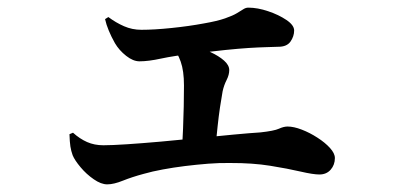

<svg xmlns="http://www.w3.org/2000/svg" viewBox="-20 -509 1040 500"><path d="M704.4 -387.2Q692.4 -386.6 673.3 -386.2Q654.3 -385.7 628.1 -384.1Q602 -382.4 567.5 -378.9Q533.1 -375.4 489.4 -370.2Q432.7 -363.7 399.6 -356.5Q366.6 -349.3 343.3 -349.3Q326.6 -349.3 308.5 -363.6Q290.3 -377.9 279.3 -396.6Q269.8 -413.4 263.3 -429.2Q256.7 -445 253.6 -459.2L262.2 -464.6Q281.7 -450 303 -440.7Q324.2 -431.4 348.2 -431.4Q381.8 -431.4 426.8 -436.1Q471.8 -440.7 510.9 -448Q545.6 -454 566.2 -461.2Q586.8 -468.4 597.5 -475Q608.3 -481.6 614.2 -485.3Q620.2 -489.1 626.7 -489.1Q650.7 -489.1 678.2 -479.8Q705.8 -470.6 725.9 -457Q746 -443.4 746 -429.6Q746 -414.3 736.4 -400.6Q726.7 -387 704.4 -387.2ZM433.8 -400.8Q456.3 -397.5 481.1 -390.6Q505.9 -383.6 527.9 -373.4Q549.8 -363.3 563.4 -351.3Q577 -339.3 577 -326.4Q577 -314.2 570.1 -300.6Q563.2 -287.1 559.7 -271.1Q556.3 -252.4 552.9 -229.4Q549.5 -206.4 546.7 -180.1Q543.8 -153.9 541.4 -124.4L453.6 -120.5Q455.6 -145.6 456.7 -174.2Q457.8 -202.9 458.5 -232Q459.1 -261 459.1 -286.3Q459.1 -324.5 450.6 -348.4Q442.2 -372.2 427.4 -390ZM160.9 -159.5 170.1 -163.4Q187.6 -147.6 206.8 -139.1Q225.9 -130.7 249.2 -130.7Q270.9 -130.7 310.4 -133.3Q349.8 -135.9 398.5 -140.2Q447.2 -144.5 496.3 -149.5Q545.4 -154.5 588.1 -158.5Q630.8 -162.5 658.1 -164.2Q693.8 -168.1 706.3 -173.8Q718.9 -179.5 728.8 -179.5Q744.9 -179.5 765.7 -171.5Q786.6 -163.5 806.5 -150.6Q826.5 -137.8 839.3 -123.7Q852.1 -109.6 852.1 -97.4Q852.1 -79.6 841.1 -67.1Q830.1 -54.6 811.8 -54.6Q795.5 -54.6 762.7 -62.2Q729.8 -69.9 683.8 -77.3Q637.8 -84.7 580.3 -84.5Q552.2 -85.1 522.2 -82.7Q492.1 -80.3 461.8 -76.6Q431.4 -72.8 404 -67.7Q376.7 -62.7 354 -56.2Q324.2 -48.2 300.2 -38.6Q276.2 -28.9 259.3 -28.9Q243.2 -28.9 224.1 -42.2Q204.9 -55.4 189.8 -73.5Q174.6 -91.6 169.2 -104.7Q165.2 -115.6 163.3 -127.7Q161.5 -139.7 160.9 -159.5Z"/></svg>

Font: Source Han Serif JP VF
Style: Regular
Weight: 250
Designer: Ryoko NISHIZUKA 西塚涼子 (kana & ideographs); Frank Grießhammer (Latin, Greek & Cyrillic); Wenlong ZHANG 张文龙 (bopomofo); San
Foundry: Adobe
Version: Version 2.001;hotconv 1.1.0;makeotfexe 2.6.0